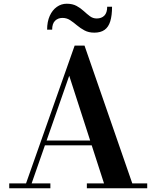

<svg xmlns="http://www.w3.org/2000/svg" viewBox="-20 -1009 838 1029"><path d="M212 -230V-256H532.5V-230ZM433 -764.5 689 -26H769V0H445.5V-26H537.5L351 -603L149.5 -26H250V0H29.5V-26H119.5L380 -764.5ZM485.5 -834Q455 -834 432.8 -846Q410.5 -858 392.2 -873.5Q374 -889 355.8 -901Q337.5 -913 314.5 -913Q291 -913 275.2 -897.8Q259.5 -882.5 259.5 -850H232.5Q232.5 -892.5 246.5 -923.8Q260.5 -955 284.5 -972Q308.5 -989 337.5 -989Q369 -989 390.8 -977Q412.5 -965 429.2 -949.5Q446 -934 462 -922Q478 -910 498.5 -910Q524 -910 539.2 -925.2Q554.5 -940.5 554.5 -973H580.5Q580.5 -926 571 -895Q561.5 -864 540.5 -849Q519.5 -834 485.5 -834Z"/></svg>

Font: Bodoni Moda SC 9pt SemiBold
Style: Regular
Weight: 600
Designer: Owen Earl
Foundry: indestructible type
Version: Version 2.005